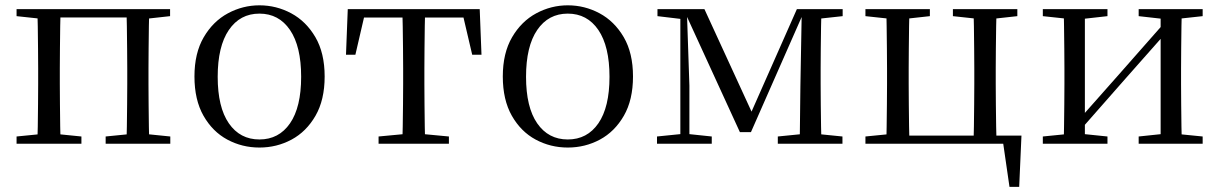

<svg xmlns="http://www.w3.org/2000/svg" viewBox="-20 -551 4675 736"><path d="M123.1 0Q124.3 -24.4 124.8 -65.3Q125.3 -106.3 125.8 -150.3Q126.3 -194.3 126.3 -228.5V-288.3Q126.3 -321.7 125.8 -365.7Q125.3 -409.7 124.8 -450.7Q124.3 -491.8 123.1 -516H212.3Q211.3 -491.8 210.8 -450.7Q210.3 -409.7 209.8 -365.7Q209.3 -321.7 209.3 -288.3V-228.5Q209.3 -194.3 209.8 -150.3Q210.3 -106.3 210.8 -65.3Q211.3 -24.4 212.3 0ZM464.8 0Q465.8 -24.4 466.3 -65.3Q466.8 -106.3 467.3 -150.3Q467.8 -194.3 467.8 -228.5V-288.3Q467.8 -321.7 467.3 -365.7Q466.8 -409.7 466.3 -450.7Q465.8 -491.8 464.8 -516H552.2Q551.2 -491.8 550.7 -450.7Q550.2 -409.7 549.7 -365.7Q549.2 -321.7 549.2 -288.3V-228.5Q549.2 -194.3 549.7 -150.3Q550.2 -106.3 550.7 -65.3Q551.2 -24.4 552.2 0ZM43.5 0V-27.8L152.7 -38.6H184.7L292.1 -27.8V0ZM385 0V-27.8L493.4 -38.6H526.4L632.8 -27.8V0ZM43.5 -489.1V-516H167V-477.4H152.7ZM508.7 -477.4V-516H632V-489.1L526.4 -477.4ZM167 -484.1V-516H508.7V-484.1Z M974.5 14.6Q908.2 14.6 851.4 -15.9Q794.6 -46.5 760 -107.4Q725.4 -168.3 725.4 -257.8Q725.4 -347.6 761.1 -408.5Q796.7 -469.3 853.7 -500Q910.7 -530.6 974.5 -530.6Q1039.2 -530.6 1096.2 -500.1Q1153.2 -469.5 1188.9 -408.7Q1224.5 -347.8 1224.5 -257.8Q1224.5 -168 1189.4 -107.2Q1154.3 -46.3 1097.5 -15.8Q1040.7 14.6 974.5 14.6ZM974.5 -16.4Q1049 -16.4 1091.7 -78.2Q1134.4 -140.1 1134.4 -256.6Q1134.4 -373.4 1091.7 -436.1Q1049 -498.8 974.5 -498.8Q900.1 -498.8 857.3 -436.1Q814.5 -373.4 814.5 -256.6Q814.5 -140.1 857.3 -78.2Q900.1 -16.4 974.5 -16.4Z M1306.3 -341.2 1313.1 -516H1818.9L1825.7 -341.2H1790.1L1749.8 -513.4L1792.2 -483.7H1339.7L1382.2 -513.4L1342.3 -341.2ZM1431.2 0V-27.8L1545.9 -38.6H1586.3L1700.8 -27.8V0ZM1522.2 0Q1523.2 -24.4 1523.8 -65.3Q1524.4 -106.3 1524.9 -150.3Q1525.4 -194.3 1525.4 -228.5V-288.3Q1525.4 -321.7 1524.9 -365.7Q1524.4 -409.7 1523.8 -450.7Q1523.2 -491.8 1522.2 -516H1609.8Q1608.8 -491.8 1608.3 -450.7Q1607.8 -409.7 1607.3 -365.7Q1606.8 -321.7 1606.8 -288.3V-228.5Q1606.8 -194.3 1607.3 -150.3Q1607.8 -106.3 1608.3 -65.3Q1608.8 -24.4 1609.8 0Z M2156.5 14.6Q2090.2 14.6 2033.4 -15.9Q1976.6 -46.5 1942 -107.4Q1907.4 -168.3 1907.4 -257.8Q1907.4 -347.6 1943.1 -408.5Q1978.7 -469.3 2035.7 -500Q2092.7 -530.6 2156.5 -530.6Q2221.2 -530.6 2278.2 -500.1Q2335.2 -469.5 2370.9 -408.7Q2406.5 -347.8 2406.5 -257.8Q2406.5 -168 2371.4 -107.2Q2336.3 -46.3 2279.5 -15.8Q2222.7 14.6 2156.5 14.6ZM2156.5 -16.4Q2231 -16.4 2273.7 -78.2Q2316.4 -140.1 2316.4 -256.6Q2316.4 -373.4 2273.7 -436.1Q2231 -498.8 2156.5 -498.8Q2082.1 -498.8 2039.3 -436.1Q1996.5 -373.4 1996.5 -256.6Q1996.5 -140.1 2039.3 -78.2Q2082.1 -16.4 2156.5 -16.4Z M2816.3 -44.4 2607.3 -500.2H2601.6V-516H2680.3L2870.9 -101.4H2851.3L3034.7 -516H3066.3V-500.6H3059.5L2858.6 -44.4ZM3045.6 0 3048.2 -221.5 3053.5 -516H3129Q3128 -491.8 3127.4 -450.7Q3126.8 -409.7 3126.3 -365.7Q3125.8 -321.7 3125.8 -288.3V-228.5Q3125.8 -194.3 3126.3 -150.3Q3126.8 -106.3 3127.4 -65.3Q3128 -24.4 3129 0ZM2498.5 0V-27.8L2597.2 -37.8H2613.3L2708.4 -27.8V0ZM2961.6 0V-27.8L3069.8 -38.6H3102L3209.4 -27.8V0ZM2500.3 -489.1V-516H2610.1V-477.4H2598.3ZM2588 0V-516H2612.8L2622.7 -222.7V0ZM3083.5 -477.4V-516H3210.2V-489.1L3102.8 -477.4Z M3377.1 0Q3378.3 -24.4 3378.8 -65.3Q3379.3 -106.3 3379.8 -150.3Q3380.3 -194.3 3380.3 -228.5V-288.3Q3380.3 -321.7 3379.8 -365.7Q3379.3 -409.7 3378.8 -450.7Q3378.3 -491.8 3377.1 -516H3466.3Q3465.3 -491.8 3464.8 -450.7Q3464.3 -409.7 3463.8 -365.7Q3463.3 -321.7 3463.3 -288.3V-228.5Q3463.3 -194.3 3463.8 -150.3Q3464.3 -106.3 3464.8 -65.3Q3465.3 -24.4 3466.3 0ZM3711.8 0Q3712.8 -24.4 3713.3 -65.3Q3713.8 -106.3 3714.3 -150.3Q3714.8 -194.3 3714.8 -228.5V-288.3Q3714.8 -321.7 3714.3 -365.7Q3713.8 -409.7 3713.3 -450.7Q3712.8 -491.8 3711.8 -516H3800.2Q3799.2 -491.8 3798.6 -450.7Q3798 -409.7 3797.5 -365.7Q3797 -321.7 3797 -288.3V-228.5Q3797 -194.3 3797.5 -150.3Q3798 -106.3 3798.6 -65.3Q3799.2 -24.4 3800.2 0ZM3849.7 165.4 3821.7 -27.9 3857.9 0H3420.8V-31.1H3895.6L3886.9 165.4ZM3297.5 -489.1V-516H3544.5V-489.1L3438.7 -477.4H3406.7ZM3632.8 -489.1V-516H3879.8V-489.1L3773.6 -477.4H3741.2ZM3297.5 0V-27.8L3406.7 -38.6H3421V0Z M3977.5 0V-27.8L4085.7 -38.6H4120.3L4225.3 -27.8V0ZM4344.9 0V-27.8L4447.6 -38.6H4482L4590.2 -27.8V0ZM4057.1 0Q4058.3 -24.4 4058.8 -65.3Q4059.3 -106.3 4059.8 -150.3Q4060.3 -194.3 4060.3 -228.5V-288.3Q4060.3 -321.7 4059.8 -365.7Q4059.3 -409.7 4058.8 -450.7Q4058.3 -491.8 4057.1 -516H4138.7V0ZM4116.1 -46.9 4080.9 -65.8H4092.3L4269.2 -265.6L4450 -470.9L4483.7 -451H4472.4L4294.1 -249.4ZM4429.1 0V-516H4510.4Q4509.4 -491.8 4508.9 -450.7Q4508.4 -409.7 4507.9 -365.7Q4507.4 -321.7 4507.4 -288.3V-228.5Q4507.4 -194.3 4507.9 -150.3Q4508.4 -106.3 4508.9 -65.3Q4509.4 -24.4 4510.4 0ZM3977.5 -489.1V-516H4225.3V-489.1L4121.1 -477.4H4086.7ZM4344.9 -489.1V-516H4590.2V-489.1L4482.8 -477.4H4448.4Z"/></svg>

Font: Noto Serif KR ExtraLight
Style: Regular
Weight: 200
Designer: Ryoko NISHIZUKA 西塚涼子 (kana & ideographs); Frank Grießhammer (Latin, Greek & Cyrillic); Wenlong ZHANG 张文龙 (bopomofo); San
Foundry: Adobe
Version: Version 2.002-H1;hotconv 1.1.0;makeotfexe 2.6.0